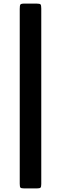

<svg xmlns="http://www.w3.org/2000/svg" viewBox="-20 -800 340 1070"><path d="M116 -780Q97.2 -780 93.6 -774.6Q90 -769.2 90 -750.5V224Q90 241 93.9 245.5Q97.7 250 115 250H185.5Q201.8 250 205.9 245.5Q210 241 210 225.5V-752.5Q210 -770.7 205.9 -775.4Q201.8 -780 183 -780Z"/></svg>

Font: Besley
Style: Regular
Weight: 400
Designer: Owen Earl
Foundry: indestructible type*
Version: Version 4.000